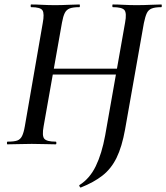

<svg xmlns="http://www.w3.org/2000/svg" viewBox="-20 -645 743 858"><path d="M341 193Q339 194 336 189Q333 184 335 182Q381 153 408 97.5Q435 42 450 -40L539 -544Q547 -587 536 -600Q525 -613 484 -613Q482 -613 482 -619Q482 -625 484 -625Q506 -625 533 -623.5Q560 -622 590 -622Q624 -622 652 -623.5Q680 -625 701 -625Q703 -625 703 -619Q703 -613 701 -613Q673 -613 658 -607Q643 -601 636 -586Q629 -571 623 -542L539 -67Q525 11 501 60Q477 109 438 139.5Q399 170 341 193ZM13 0Q11 0 11 -6Q11 -12 13 -12Q43 -12 57 -17Q71 -22 78.5 -37Q86 -52 91 -81L171 -542Q179 -584 170 -598.5Q161 -613 119 -613Q117 -613 117 -619Q117 -625 119 -625Q142 -625 169 -623.5Q196 -622 226 -622Q256 -622 285 -623.5Q314 -625 335 -625Q337 -625 337 -619Q337 -613 335 -613Q307 -613 292 -607.5Q277 -602 269.5 -587Q262 -572 257 -544L175 -81Q167 -38 178 -25Q189 -12 229 -12Q232 -12 232 -6Q232 0 229 0Q210 0 181.5 -1Q153 -2 122 -2Q92 -2 64 -1Q36 0 13 0ZM163 -312 166 -338H549L546 -312Z"/></svg>

Font: Cormorant SemiBold
Style: Italic
Weight: 600
Italic angle: -10°
Designer: Christian Thalmann (Catharsis Fonts)
Foundry: Catharsis Fonts
Version: Version 4.000